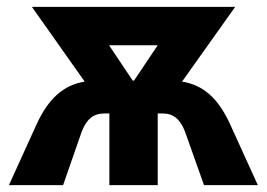

<svg xmlns="http://www.w3.org/2000/svg" viewBox="-20 -540 778 560"><path d="M87 -178 6 0H164L218 -155C232 -192 252 -209 284 -209H299V0H440V-209H455C486 -209 506 -192 520 -155L575 0H732L651 -178C617 -252 574 -292 511 -302L666 -520H73L227 -302C165 -292 121 -252 87 -178ZM367 -305 298 -408H440L371 -305Z"/></svg>

Font: Fixel Display Bold
Style: Bold
Weight: 700
Designer: AlfaBravo + MacPaw
Foundry: Kyrylo Tkachov, Marchela Mozhyna, Serhii Makarenko, Maria Weinstein, Zakhar Kryvoshyya
Version: Version 1.211